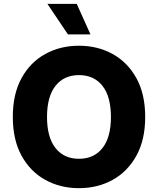

<svg xmlns="http://www.w3.org/2000/svg" viewBox="-20 -977 829 1007"><path d="M741.5 -363.6Q741.5 -243.6 695.3 -160.2Q649.1 -76.7 570.5 -33.4Q491.8 9.9 394.2 9.9Q296.2 9.9 217.5 -33.6Q138.8 -77.1 93 -160.5Q47.2 -244 47.2 -363.6Q47.2 -484 93 -567.3Q138.8 -650.6 217.5 -693.9Q296.2 -737.2 394.2 -737.2Q491.8 -737.2 570.5 -693.9Q649.1 -650.6 695.3 -567.3Q741.5 -484 741.5 -363.6ZM561.8 -363.6Q561.8 -470.5 517.4 -526.8Q473 -583.1 394.2 -583.1Q315.7 -583.1 271.1 -526.8Q226.6 -470.5 226.6 -363.6Q226.6 -256.7 271.1 -200.5Q315.7 -144.2 394.2 -144.2Q473 -144.2 517.4 -200.5Q561.8 -256.7 561.8 -363.6ZM454.5 -796.5H336.3L228.7 -956.7H382.5Z"/></svg>

Font: Inter UI Extra Bold
Style: Regular
Weight: 800
Designer: Rasmus Andersson
Foundry: rsms
Version: 3.2;8d6f07862